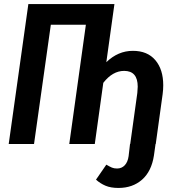

<svg xmlns="http://www.w3.org/2000/svg" viewBox="-20 -711 851 948"><path d="M786 -290Q786 -269 783 -246L749 0H748L740 57Q728 135 681.5 176Q635 217 565 217Q527 217 501 206Q475 195 454 176L505 102Q522 112 532.5 116.5Q543 121 558 121Q581 121 596 105Q611 89 615 60L622 0H623L658 -252Q660 -274 660 -283Q660 -361 593 -361Q536 -361 490 -302L448 0H322L404 -589H231L148 0H23L120 -691H545L505 -404Q563 -460 636 -460Q708 -460 747 -414Q786 -368 786 -290Z"/></svg>

Font: Fira Sans Extra Condensed Medium
Style: Italic
Weight: 500
Width: 3
Italic angle: -8°
Designer: Carrois Corporate & Edenspiekermann AG
Foundry: Carrois Corporate GbR & Edenspiekermann AG
Version: Version 4.203